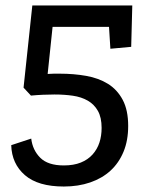

<svg xmlns="http://www.w3.org/2000/svg" viewBox="-20 -541 545 701"><path d="M448 -81Q448 -28 431 13Q414 54 383.5 82Q353 110 309.5 125Q266 140 213 140Q119 140 71 98.5Q23 57 21 -11L94 -35Q99 7 127 35Q155 63 213 63Q249 63 275 52.5Q301 42 318 23Q335 4 343 -20.5Q351 -45 351 -74Q351 -112 337.5 -136Q324 -160 300.5 -173.5Q277 -187 246 -191.5Q215 -196 179 -196Q159 -196 136.5 -195Q114 -194 93 -192L66 -221L98 -521H463L459 -370L383 -363L378 -443H172L154 -271Q165 -272 176.5 -272Q188 -272 199 -272Q249 -272 294.5 -264Q340 -256 374 -235Q408 -214 428 -176.5Q448 -139 448 -81Z"/></svg>

Font: Zilla Slab Medium
Style: Regular
Weight: 500
Designer: Typotheque.com
Foundry: Typotheque type foundry
Version: Version 1.1; 2017